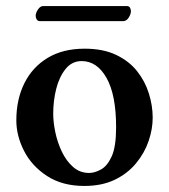

<svg xmlns="http://www.w3.org/2000/svg" viewBox="-20 -605 559 635"><path d="M387 -535H113Q105 -535 101.5 -540.5Q98 -546 98 -553Q98 -562 105.5 -573.5Q113 -585 123 -585H399Q407 -585 410 -579.5Q413 -574 413 -568Q413 -558 405.5 -546.5Q398 -535 387 -535ZM34 -207Q34 -276 60.5 -329.5Q87 -383 137.5 -413.5Q188 -444 260 -444Q321 -444 364 -423.5Q407 -403 433.5 -369.5Q460 -336 472.5 -295.5Q485 -255 485 -216Q485 -178 471.5 -138.5Q458 -99 430 -65Q402 -31 359.5 -10.5Q317 10 259 10Q186 10 135.5 -23Q85 -56 59.5 -106Q34 -156 34 -207ZM250 -403Q218 -403 197 -377Q176 -351 166 -311.5Q156 -272 156 -229Q156 -201 163 -167.5Q170 -134 184.5 -103.5Q199 -73 221.5 -53Q244 -33 275 -33Q293 -33 314 -44.5Q335 -56 349.5 -88Q364 -120 364 -184Q364 -291 332.5 -347Q301 -403 250 -403Z"/></svg>

Font: Libertinus Serif SemiBold
Style: Regular
Weight: 600
Designer: Philipp H. Poll, Khaled Hosny
Foundry: Caleb Maclennan
Version: Version 7.051;RELEASE